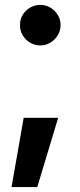

<svg xmlns="http://www.w3.org/2000/svg" viewBox="-20 -546 322 772"><path d="M129.9 206.1H26.4L75.2 -72.3H213.9ZM60.5 -445.3Q60.1 -467.3 71 -485.8Q82 -504.4 101.1 -515.4Q120.1 -526.4 142.6 -526.4Q163.6 -526.4 182.4 -515.4Q201.2 -504.4 212.4 -485.8Q223.6 -467.3 223.6 -445.3Q223.6 -423.3 212.4 -404.5Q201.2 -385.7 182.4 -374.5Q163.6 -363.3 142.6 -363.3Q120.1 -363.3 101.1 -374.5Q82 -385.7 71 -404.5Q60.1 -423.3 60.5 -445.3Z"/></svg>

Font: Pretendard JP
Style: Bold
Weight: 700
Designer: Base glyphs from Inter by Rasmus Andersson; Hangeul glyphs from Noto Sans CJK(Source Han Sans) by Jang Soo-young and Kan
Foundry: Kil Hyung-jin
Version: Version 1.309